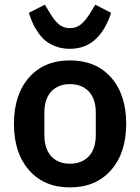

<svg xmlns="http://www.w3.org/2000/svg" viewBox="-20 -794 603 826"><path d="M280.8 -584Q248 -584 220.7 -594Q193.4 -604 175.5 -618.9Q157.7 -633.8 142.8 -655.8Q127.9 -677.7 119.9 -696.5Q111.8 -715.3 104 -738.8L172.9 -773.9L192.9 -741.2Q213.4 -706.1 233.2 -689.5Q252.9 -672.9 280.8 -672.9Q308.6 -672.9 328.6 -689.5Q348.6 -706.1 370.1 -741.2L390.1 -773.9L458 -738.8Q407.2 -584 280.8 -584ZM280.8 12.2Q169.9 12.2 105 -61.8Q40 -135.7 40 -261.2Q40 -387.2 105 -460.7Q169.9 -534.2 280.8 -534.2Q392.6 -534.2 457.8 -460.7Q522.9 -387.2 522.9 -261.2Q522.9 -135.7 457.5 -61.8Q392.1 12.2 280.8 12.2ZM280.8 -89.8Q332.5 -89.8 362.3 -121.8Q392.1 -153.8 392.1 -212.9V-309.1Q392.1 -368.2 362.3 -400.1Q332.5 -432.1 280.8 -432.1Q230 -432.1 200.4 -400.1Q170.9 -368.2 170.9 -309.1V-212.9Q170.9 -153.8 200.4 -121.8Q230 -89.8 280.8 -89.8Z"/></svg>

Font: Anuphan SemiBold
Style: Bold
Weight: 600
Designer: Mike Abbink, Paul van der Laan, Pieter van Rosmalen, Mint Tantisuwanna
Foundry: Bold Monday; Cadson Demak
Version: Version 3.002;hotconv 1.0.109;makeotfexe 2.5.65596